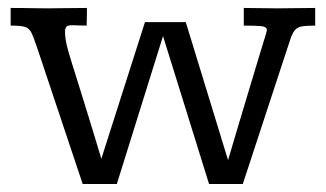

<svg xmlns="http://www.w3.org/2000/svg" viewBox="-20 -457 820 483"><path d="M188 5.9 72.3 -340.3Q64 -365.2 58.3 -376Q52.7 -386.7 42 -389.6Q31.2 -392.6 6.8 -392.6V-437Q23.4 -437 39.8 -436.8Q56.2 -436.5 71.5 -436.3Q86.9 -436 99.6 -436Q117.2 -436 143.1 -436.5Q168.9 -437 198.7 -437Q198.7 -433.1 198.7 -427.2Q198.7 -421.4 198.5 -414.8Q198.2 -408.2 198.2 -402.3Q198.2 -396.5 198.2 -392.6Q186.5 -392.6 177.2 -393.1Q168 -393.6 162.1 -393.6Q150.9 -393.6 147.2 -389.9Q143.6 -386.2 143.6 -376Q143.6 -356.4 152.1 -327.4Q160.6 -298.3 168.9 -272.5Q177.2 -246.1 188.2 -210.7Q199.2 -175.3 209.7 -140.9Q220.2 -106.4 227.3 -83Q234.4 -59.6 234.9 -57.6L344.7 -401.4H447.3L553.7 -54.2Q553.7 -54.2 560.3 -76.4Q566.9 -98.6 577.4 -134Q587.9 -169.4 599.9 -209.2Q611.8 -249 622.8 -285.2Q633.8 -321.3 640.9 -345.2Q647.9 -369.1 648.9 -371.1Q649.9 -374.5 650.4 -376.7Q650.9 -378.9 651.4 -381.3Q650.9 -389.6 638.2 -391.1Q625.5 -392.6 593.3 -392.6V-437Q613.8 -437 635 -436.5Q656.2 -436 676.8 -436Q701.2 -436 725.1 -436.5Q749 -437 772.9 -437V-392.6Q751 -392.6 739.5 -390.6Q728 -388.7 721.4 -380.6Q714.8 -372.6 709 -354Q703.1 -335.4 691.9 -302.2L590.8 5.9H505.9L390.1 -366.2L273.9 5.9Z"/></svg>

Font: Kameron
Style: Regular
Weight: 400
Designer: Vernon Adams
Foundry: Vernon Adams
Version: Version 1.100